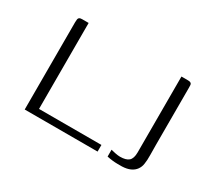

<svg xmlns="http://www.w3.org/2000/svg" viewBox="-93 -642 928 826"><g transform="rotate(30 370.5 -228.5)"><path d="M142 -460V-33H452V0H90V-433Q90 -442 91 -448Q92 -454 96 -457Q100 -460 110 -460ZM655 -150Q655 -129 655.5 -101Q656 -73 653 -56Q651 -40 641.5 -26.5Q632 -13 615.5 -5.5Q599 2 575 3Q565 3 553 3Q541 3 527.5 1.5Q514 0 500 -3V-37Q506 -35 521.5 -32Q537 -29 546 -29Q576 -29 589.5 -41Q603 -53 603 -83V-460H636Q645 -460 649.5 -457Q654 -454 654.5 -448.5Q655 -443 655 -435Z"/></g></svg>

Font: Genos Thin Light
Style: Regular
Weight: 300
Version: Version 1.010